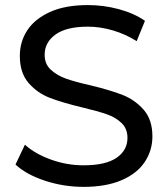

<svg xmlns="http://www.w3.org/2000/svg" viewBox="-20 -728 661 756"><path d="M41 -80.1 78.1 -158.2Q118.2 -122.1 180.7 -99.6Q243.2 -77.1 309.1 -77.1Q396 -77.1 439 -106.7Q481.9 -136.2 481.9 -185.1Q481.9 -221.2 458.5 -243.7Q435.1 -266.1 400.6 -278.1Q366.2 -290 303.2 -305.2Q224.1 -324.2 175.5 -343Q127 -361.8 92.5 -401.4Q58.1 -440.9 58.1 -507.8Q58.1 -564 87.6 -608.9Q117.2 -653.8 177 -680.9Q236.8 -708 326.2 -708Q388.2 -708 448 -691.9Q507.8 -675.8 550.8 -646L518.1 -565.9Q474.1 -593.8 424.1 -608.4Q374 -623 326.2 -623Q241.2 -623 198.5 -592Q155.8 -561 155.8 -512.2Q155.8 -476.1 179.9 -453.6Q204.1 -431.2 239.5 -418.5Q274.9 -405.8 335.9 -392.1Q415 -373 463.1 -354Q511.2 -335 545.7 -295.9Q580.1 -256.8 580.1 -190.9Q580.1 -135.7 550 -90.3Q520 -44.9 459 -18.6Q397.9 7.8 309.1 7.8Q230 7.8 156.5 -16.6Q83 -41 41 -80.1Z"/></svg>

Font: Montserrat Medium
Style: Regular
Weight: 500
Designer: Julieta Ulanovsky
Foundry: Julieta Ulanovsky
Version: Version 7.200